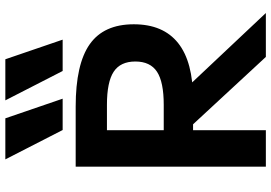

<svg xmlns="http://www.w3.org/2000/svg" viewBox="-172 -868 1040 737"><g transform="rotate(-90 348.5 -500.0)"><path d="M217.4 -780 104.7 -1000H262.3L337.7 -780ZM444 -780 331.3 -1000H489L564.3 -780ZM76.7 0V-730H307.3Q470.3 -730 546.8 -676Q623.3 -622 623.3 -507Q623.3 -394 551.1 -336.7Q479 -279.4 335 -279.4H146.7V-392H314Q401.7 -392 441 -417.8Q480.4 -443.7 480.4 -501Q480.4 -558.4 441 -584.2Q401.7 -610 314 -610H216.6V0ZM498 0 191 -331.7H354.2L666.6 0Z"/></g></svg>

Font: M PLUS 1 Thin
Style: Regular
Weight: 100
Designer: Coji Morishita
Foundry: UNDERFOREST DESIGN
Version: Version 1.001